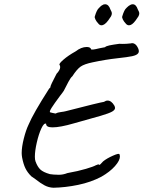

<svg xmlns="http://www.w3.org/2000/svg" viewBox="-20 -859 675 903"><path d="M147 -16 127 -30Q109 -48 99.5 -67.5Q90 -87 84 -118Q82 -130 82 -139Q82 -168 92 -207.5Q102 -247 114 -272Q136 -325 211 -442Q215 -446 216.5 -447.5Q218 -449 217.5 -449.5Q217 -450 217 -450Q217 -457 246 -512Q263 -530 263 -543Q263 -550 260 -554Q256 -559 278.5 -578.5Q301 -598 335 -617Q362 -638 388 -638Q396 -638 401.5 -635.5Q407 -633 408 -628Q408 -622 448 -632Q466 -636 474 -637Q478 -642 494.5 -645.5Q511 -649 541 -653Q557 -652 574 -653Q591 -654 596 -655Q604 -658 613.5 -652.5Q623 -647 630 -631Q633 -624 633 -618Q633 -607 619.5 -600.5Q606 -594 573 -590Q540 -586 532 -585Q477 -579 416 -566Q377 -558 359.5 -546Q342 -534 320 -500Q313 -495 302 -474.5Q291 -454 280 -432Q277 -428 273 -422Q269 -416 263 -409Q234 -370 223 -352.5Q212 -335 215 -331Q218 -330 226.5 -328Q235 -326 241 -325Q250 -330 266 -332Q282 -334 289 -336Q448 -377 469 -380Q478 -386 486 -386Q504 -386 518 -362Q521 -356 521 -351Q521 -342 507 -334Q493 -326 454 -314.5Q415 -303 360 -288L328 -279Q263 -260 227 -260Q196 -260 197 -277Q187 -282 174.5 -255Q162 -228 153 -188.5Q144 -149 144 -122Q144 -108 147 -100Q156 -75 169.5 -62Q183 -49 215 -40Q222 -39 232.5 -38Q243 -37 257 -37Q277 -37 297 -45Q348 -54 384.5 -65Q421 -76 429 -81Q435 -84 439 -85Q443 -86 447 -86L446 -84Q446 -84 446 -83.5Q446 -83 447 -83Q450 -83 465 -100Q482 -114 511.5 -127Q541 -140 542 -133Q544 -127 544 -123Q544 -104 520.5 -77.5Q497 -51 457 -28Q408 -2 347.5 10.5Q287 23 231 24Q209 23 190 13Q171 3 147 -16ZM426 -782Q435 -813 446 -822Q448 -824 452.5 -828.5Q457 -833 460 -834Q466 -839 474 -839Q491 -839 499 -815Q506 -803 506 -796Q506 -789 502 -782Q498 -775 489 -763Q472 -740 457 -740Q448 -740 441 -750Q434 -757 429 -767Q424 -777 426 -782ZM555 -782Q564 -813 575 -822Q577 -824 582 -828.5Q587 -833 590 -834Q596 -839 604 -839Q620 -839 628 -815Q635 -803 635 -796Q635 -789 631 -782Q627 -775 618 -763Q601 -740 587 -740Q577 -740 570 -750Q563 -757 558 -767Q553 -777 555 -782Z"/></svg>

Font: Caveat
Style: Regular
Weight: 400
Designer: Pablo Impallari
Foundry: Pablo Impallari
Version: Version 1.500; ttfautohint (v1.6)